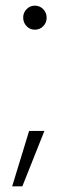

<svg xmlns="http://www.w3.org/2000/svg" viewBox="-20 -536 227 679"><path d="M103 -431Q86 -431 74 -443.5Q62 -456 62 -474Q62 -491 74 -503.5Q86 -516 103 -516Q121 -516 133 -503.5Q145 -491 145 -473Q145 -456 133 -443.5Q121 -431 103 -431ZM23 123 83 -73H137L59 123Z"/></svg>

Font: DM Sans 16pt ExtraLight
Style: Regular
Weight: 250
Version: Version 4.004;gftools[0.9.30]